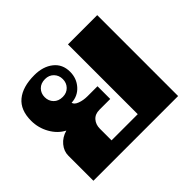

<svg xmlns="http://www.w3.org/2000/svg" viewBox="-129 -745 928 928"><g transform="rotate(-45 334.5 -281.5)"><path d="M36 -172Q36 -202 57.5 -228Q79 -254 115 -264Q76 -284 52 -326.5Q28 -369 28 -418Q28 -491 71.5 -527Q115 -563 195 -563Q254 -563 291.5 -533.5Q329 -504 329 -452Q329 -407 300.5 -375Q272 -343 228 -341Q231 -326 254 -317.5Q277 -309 305 -309H373V-222H299Q269 -222 252.5 -203Q236 -184 236 -156V-76H415V-553H615V0H36ZM279 -452Q279 -478 262 -495.5Q245 -513 218 -513Q189 -513 172 -495.5Q155 -478 155 -452Q155 -426 172 -408.5Q189 -391 218 -391Q245 -391 262 -408.5Q279 -426 279 -452Z"/></g></svg>

Font: Taviraj Black
Style: Regular
Weight: 900
Designer: Katatrad Team
Foundry: CadsonDemak
Version: Version 1.030